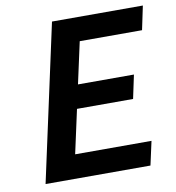

<svg xmlns="http://www.w3.org/2000/svg" viewBox="-76 -726 729 795"><g transform="rotate(-10 288.5 -329.0)"><path d="M493 0H52L195 -658H577L556 -558H294L194 -100H515ZM150 -284 172 -383H491L470 -284Z"/></g></svg>

Font: Ysabeau Infant
Style: Bold Italic
Weight: 700
Italic angle: -12°
Designer: Christian Thalmann (Catharsis Fonts)
Version: Version 2.001;gftools[0.9.30]; featfreeze: ss01,ss02,lnum